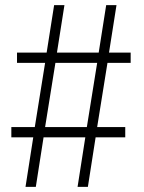

<svg xmlns="http://www.w3.org/2000/svg" viewBox="-20 -725 558 745"><path d="M79 0 109 -192H24V-232H115L155 -481H46V-521H161L190 -705H230L201 -521H363L392 -705H432L403 -521H487V-481H397L357 -232H466V-192H351L321 0H281L311 -192H149L119 0ZM155 -232H317L357 -481H195Z"/></svg>

Font: Nunito Sans 10pt Condensed ExtraLight
Style: Regular
Weight: 250
Width: 3
Designer: Vernon Adams
Foundry: Vernon Adams
Version: Version 3.101;gftools[0.9.27]